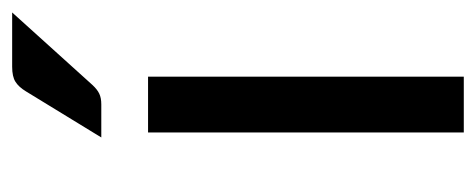

<svg xmlns="http://www.w3.org/2000/svg" viewBox="-248 -516 764 308"><g transform="rotate(-90 134.0 -362.0)"><path d="M165 -506.5V0H75.5V-506.5ZM268 -724.5 151.5 -595.5Q144.5 -588 137.8 -584.8Q131 -581.5 120.5 -581.5H67.5L141.5 -702.5Q148.5 -714 156.8 -719.2Q165 -724.5 181 -724.5Z"/></g></svg>

Font: Lato
Style: Regular
Weight: 400
Designer: Lukasz Dziedzic with Adam Twardoch and Botio Nikoltchev
Foundry: tyPoland Lukasz Dziedzic
Version: Version 2.010; 2014-09-01; http://www.latofonts.com/; ttfaut